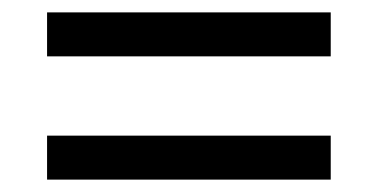

<svg xmlns="http://www.w3.org/2000/svg" viewBox="-20 -507 612 310"><path d="M56 -416V-487H514V-416ZM56 -217V-288H514V-217Z"/></svg>

Font: Noto IKEA Arabic
Style: Regular
Weight: 400
Designer: Monotype Design Team
Foundry: Monotype Imaging Inc.
Version: Version 1.200